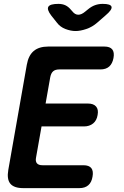

<svg xmlns="http://www.w3.org/2000/svg" viewBox="-20 -970 640 990"><path d="M215.1 -436.1H433.7Q462.1 -436.1 475.4 -420.8Q488.7 -405.5 483.3 -377.1Q478.9 -348.7 460.1 -333.4Q441.2 -318.1 412.8 -318.1H194.2L165.9 -158Q161.9 -138 170.4 -128Q178.9 -118 198.9 -118H410.1Q439.2 -118 450.9 -103.1Q462.5 -88.1 457.1 -59Q452.4 -29.9 435.4 -15Q418.3 0 389.2 0H100Q52 0 33.2 -23Q14.4 -46 22.8 -94L118.2 -636Q126.6 -684 153.8 -707Q181 -730 229 -730H518.2Q547.3 -730 559 -715Q570.6 -700.1 565.2 -671Q559.8 -641.9 543.1 -626.9Q526.4 -612 497.3 -612H286.1Q264.7 -612 253.9 -602.3Q243.1 -592.7 239.1 -572ZM280.8 -950Q302 -950 317.5 -942.6Q332.9 -935.2 345.7 -919.7L353.3 -911.2Q366.4 -894.4 383.1 -894.1Q399.9 -893.7 419.7 -910.5L433.1 -921.4Q451.3 -936.6 469.9 -943.3Q488.6 -950 509.8 -950Q551.2 -950 555.1 -934.8Q559 -919.7 524 -890.4L481.9 -853.7Q456.2 -831 425.2 -820.5Q394.2 -810 369.5 -810Q344.8 -810 317.3 -820.5Q289.9 -831 273 -853.7L244.1 -890.1Q220.6 -921.1 229.5 -935.5Q238.4 -950 280.8 -950Z"/></svg>

Font: Maple Mono
Style: Italic
Weight: 400
Italic angle: -10°
Monospace: yes
Designer: subframe7536
Version: Version 7.300